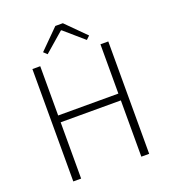

<svg xmlns="http://www.w3.org/2000/svg" viewBox="-150 -949 939 1058"><g transform="rotate(-20 319.5 -419.5)"><path d="M97 0V-659H143V-370H496V-659H542V0H496V-330H143V0ZM184 -726 297 -839H341L454 -726L434 -707L321 -805H317L204 -707Z"/></g></svg>

Font: hySource Sans Pro Light
Style: Regular
Weight: 300
Designer: Paul D. Hunt
Foundry: Adobe Systems Incorporated
Version: Version 2.021;PS 2.000;hotconv 1.0.86;makeotf.lib2.5.63406